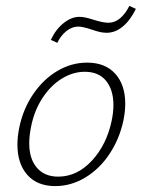

<svg xmlns="http://www.w3.org/2000/svg" viewBox="-20 -626 483 650"><path d="M39 -136Q39 -163 45 -193Q58 -257 92.5 -307.5Q127 -358 174.5 -386Q222 -414 275 -414Q336 -414 370 -376.5Q404 -339 404 -275Q404 -249 398 -219Q385 -157 351.5 -106Q318 -55 269.5 -25.5Q221 4 167 4Q106 4 72.5 -34Q39 -72 39 -136ZM358 -217Q364 -246 364 -270Q364 -322 339 -352.5Q314 -383 267 -383Q227 -383 189.5 -360Q152 -337 124 -294.5Q96 -252 85 -196Q79 -166 79 -141Q79 -88 105 -58Q131 -28 177 -28Q241 -28 291 -82Q341 -136 358 -217ZM152 -491Q169 -527 195.5 -548Q222 -569 249 -569Q267 -569 297 -559Q329 -549 347 -549Q369 -549 387 -564.5Q405 -580 418 -606L440 -596Q421 -557 395.5 -536Q370 -515 341 -515Q328 -515 314.5 -518.5Q301 -522 290 -526Q260 -536 245 -536Q224 -536 205 -521Q186 -506 174 -481Z"/></svg>

Font: Ysabeau Light
Style: Italic
Weight: 300
Italic angle: -12°
Designer: Christian Thalmann (Catharsis Fonts)
Version: Version 0.003